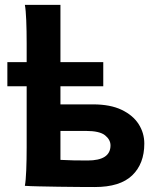

<svg xmlns="http://www.w3.org/2000/svg" viewBox="-20 -752 653 777"><path d="M87.9 -156.2V-576.7Q87.9 -627 86.2 -669.4Q84.5 -711.9 80.6 -732.4H224.6V-329.6H356.4Q426.3 -329.6 472.2 -307.6Q518.1 -285.6 541 -249.8Q564 -213.9 564 -170.9Q564 -89.4 514.9 -42.2Q465.8 4.9 363.8 4.9Q337.9 4.9 298.3 4.6Q258.8 4.4 216.3 3.7Q173.8 2.9 137.2 2.2Q100.6 1.5 80.6 0Q84.5 -20.5 86.2 -63.2Q87.9 -106 87.9 -156.2ZM224.6 -222.2V-105Q249.5 -103.5 277.8 -103Q306.2 -102.5 334.5 -102.5Q427.2 -102.5 427.2 -163.6Q427.2 -186.5 405.3 -204.3Q383.3 -222.2 327.1 -222.2ZM9.8 -402.8V-500.5H397.9V-402.8Z"/></svg>

Font: Andika
Style: Bold
Weight: 700
Designer: Victor Gaultney, Annie Olsen, Julie Remington, Don Collingsworth, Eric Hays, Becca Hirsbrunner
Foundry: SIL International
Version: Version 6.101